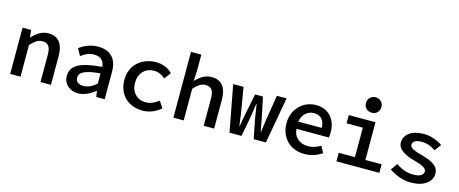

<svg xmlns="http://www.w3.org/2000/svg" viewBox="-44 -1399 4884 2044"><g transform="rotate(15 2398.5 -377.0)"><path d="M83 0V-509.8H176.8L186 -431.2H189.9Q229.5 -474.1 272.2 -498.5Q314.9 -522.9 367.2 -522.9Q450.2 -522.9 491.2 -469.7Q532.2 -416.5 532.2 -315.9V0H417V-300.8Q417 -365.2 395.8 -395Q374.5 -424.8 325.2 -424.8Q290.5 -424.8 262.2 -407Q233.9 -389.2 196.8 -349.1V0Z M834.5 13.2Q762.7 13.2 716.6 -28.6Q670.4 -70.3 670.4 -136.2Q670.4 -223.1 749.8 -267.6Q829.1 -312 1010.7 -326.2Q1007.8 -373.5 979 -401.9Q950.2 -430.2 892.6 -430.2Q819.8 -430.2 752.4 -375L710.4 -451.2Q745.6 -481.4 800 -502.2Q854.5 -522.9 914.6 -522.9Q1016.6 -522.9 1070.6 -466.3Q1124.5 -409.7 1124.5 -304.2V0H1031.7L1022.5 -64H1018.6Q921.4 13.2 834.5 13.2ZM869.6 -78.1Q939 -78.1 1010.7 -142.1V-253.9Q924.8 -247.6 873 -232.2Q821.3 -216.8 801.5 -196Q781.7 -175.3 781.7 -145Q781.7 -111.3 806.2 -94.7Q830.6 -78.1 869.6 -78.1Z M1544.4 13.2Q1486.8 13.2 1437.3 -5.1Q1387.7 -23.4 1351.3 -56.9Q1314.9 -90.3 1294.2 -141.4Q1273.4 -192.4 1273.4 -254.9Q1273.4 -316.9 1295.9 -368.2Q1318.4 -419.4 1356.7 -452.9Q1395 -486.3 1445.3 -504.6Q1495.6 -522.9 1552.2 -522.9Q1660.6 -522.9 1733.4 -450.2L1679.2 -377.9Q1620.6 -429.2 1557.1 -429.2Q1483.4 -429.2 1437.3 -380.9Q1391.1 -332.5 1391.1 -254.9Q1391.1 -176.3 1436 -128.7Q1481 -81.1 1554.2 -81.1Q1624.5 -81.1 1695.3 -138.2L1743.2 -64.9Q1700.2 -27.3 1648.4 -7.1Q1596.7 13.2 1544.4 13.2Z M1881.8 0V-725.1H1995.6V-543.9L1989.7 -433.1Q2029.3 -475.1 2071.5 -499Q2113.8 -522.9 2166 -522.9Q2249 -522.9 2290 -469.7Q2331.1 -416.5 2331.1 -315.9V0H2215.8V-300.8Q2215.8 -365.2 2194.6 -395Q2173.3 -424.8 2124 -424.8Q2089.4 -424.8 2061 -407Q2032.7 -389.2 1995.6 -349.1V0Z M2500.5 0 2404.3 -509.8H2518.6L2563.5 -241.2Q2567.9 -212.4 2575 -159.4Q2582 -106.4 2583.5 -95.2H2587.4Q2596.2 -156.2 2613.3 -241.2L2658.2 -463.9H2744.6L2791.5 -241.2Q2797.4 -212.4 2818.4 -95.2H2822.3Q2826.2 -119.6 2832.3 -168.2Q2838.4 -216.8 2842.3 -241.2L2886.2 -509.8H2992.7L2901.4 0H2766.6L2723.6 -220.2Q2708 -315.9 2700.2 -369.1H2696.3Q2677.7 -239.7 2674.3 -220.2L2632.3 0Z M3328.1 13.2Q3252.9 13.2 3192.6 -18.3Q3132.3 -49.8 3096.2 -111.6Q3060.1 -173.3 3060.1 -254.9Q3060.1 -303.2 3074 -346.2Q3087.9 -389.2 3112.1 -421.1Q3136.2 -453.1 3168.2 -476.3Q3200.2 -499.5 3237.3 -511.2Q3274.4 -522.9 3313 -522.9Q3419.9 -522.9 3480 -456.1Q3540 -389.2 3540 -280.8Q3540 -256.8 3535.2 -224.1H3178.2Q3183.1 -155.3 3229 -116.2Q3274.9 -77.1 3343.3 -77.1Q3412.1 -77.1 3481 -119.1L3520 -46.9Q3429.2 13.2 3328.1 13.2ZM3177.2 -303.2H3435.1Q3435.1 -365.2 3404.1 -399.7Q3373 -434.1 3314.9 -434.1Q3263.7 -434.1 3225.3 -399.4Q3187 -364.7 3177.2 -303.2Z M3906.7 -597.2Q3870.1 -597.2 3845.9 -620.4Q3821.8 -643.6 3821.8 -681.2Q3821.8 -718.8 3846.2 -742.9Q3870.6 -767.1 3906.7 -767.1Q3943.4 -767.1 3967.5 -742.9Q3991.7 -718.8 3991.7 -681.2Q3991.7 -643.6 3967.8 -620.4Q3943.8 -597.2 3906.7 -597.2ZM3678.7 0V-94.2H3857.4V-418.9H3678.7V-509.8H3972.7V-94.2H4151.9V0Z M4500.5 13.2Q4435.5 13.2 4372.8 -9.3Q4310.1 -31.7 4260.3 -66.9L4313.5 -140.1Q4402.8 -75.2 4503.4 -75.2Q4559.6 -75.2 4587.9 -92.3Q4616.2 -109.4 4616.2 -138.2Q4616.2 -164.6 4581.8 -184.6Q4547.4 -204.6 4470.2 -225.1Q4433.1 -234.9 4402.3 -247.8Q4371.6 -260.7 4345.2 -278.6Q4318.8 -296.4 4304 -320.1Q4289.1 -343.8 4289.1 -371.1Q4289.1 -438.5 4346.9 -480.7Q4404.8 -522.9 4506.3 -522.9Q4562 -522.9 4615.2 -503.9Q4668.5 -484.9 4710.4 -456.1L4657.2 -384.8Q4581.5 -436 4507.3 -436Q4404.3 -436 4404.3 -377Q4404.3 -351.6 4439 -333.7Q4473.6 -315.9 4542.5 -297.9Q4587.9 -285.6 4620.4 -272.5Q4652.8 -259.3 4678.7 -241.2Q4704.6 -223.1 4717.5 -199.2Q4730.5 -175.3 4730.5 -145Q4730.5 -77.1 4669.4 -32Q4608.4 13.2 4500.5 13.2Z"/></g></svg>

Font: Office Code Pro Medium
Style: Regular
Weight: 500
Designer: Nathan Rutzky & Paul D. Hunt
Foundry: Adobe Systems Incorporated
Version: Version 1.004;PS 001.004;hotconv 1.0.70;makeotf.lib2.5.58329